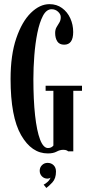

<svg xmlns="http://www.w3.org/2000/svg" viewBox="-20 -730 431 926"><path d="M210.5 10Q132.5 10 81.8 -78.2Q31 -166.5 31 -349Q31 -465 58.5 -545.5Q86 -626 129 -668Q172 -710 218.5 -710Q253.5 -710 279.2 -691.2Q305 -672.5 319 -641.8Q333 -611 333 -575.5Q333 -514.5 289.5 -514.5Q266.5 -514.5 256.2 -530.5Q246 -546.5 246 -571Q246 -587.5 252.8 -599Q259.5 -610.5 266.2 -621.2Q273 -632 273 -647.5Q273 -661.5 260 -673.5Q247 -685.5 229 -685.5Q204 -685.5 187.2 -653.8Q170.5 -622 160.2 -571.2Q150 -520.5 145.5 -461.8Q141 -403 141 -349Q141 -248.5 149.2 -173.5Q157.5 -98.5 173.2 -57.2Q189 -16 211.5 -16Q221.5 -16 228 -20Q234.5 -24 237.5 -28V-292H200V-316.5H375.5V-292H333.5V0H308.5Q308 -1.5 302 -4.5Q296 -7.5 285 -7.5Q269 -7.5 253 1.2Q237 10 210.5 10ZM203.5 176.5 190.5 160.5Q199.5 156.5 210 146.8Q220.5 137 223.5 126.5Q218 131.5 209 131.5Q193 131.5 182.2 120.5Q171.5 109.5 171.5 93.5Q171.5 77.5 182.5 66.5Q193.5 55.5 209.5 55.5Q227 55.5 238.5 66.8Q250 78 250 97.5Q250 131 232.5 149.8Q215 168.5 203.5 176.5Z"/></svg>

Font: Imbue 50pt SemiBold
Style: Regular
Weight: 600
Designer: Tyler Finck
Foundry: Etcetera Type Company
Version: Version 1.102; ttfautohint (v1.8.3)